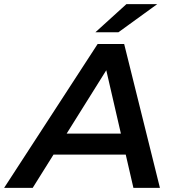

<svg xmlns="http://www.w3.org/2000/svg" viewBox="-78 -914 847 934"><path d="M-58 0 397 -700H526L700 0H571L425 -633H477L81 0ZM120 -162 175 -264H552L569 -162ZM386 -757 537 -894H687L498 -757Z"/></svg>

Font: MOST Montserrat SemiBold
Style: Italic
Weight: 600
Italic angle: -11.3°
Designer: Julieta Ulanovsky
Foundry: Julieta Ulanovsky
Version: Version 8.000;March 11, 2024;FontCreator 15.0.0.2926 64-bit